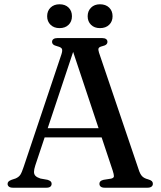

<svg xmlns="http://www.w3.org/2000/svg" viewBox="-20 -878 754 898"><path d="M173.5 -278.5H472L475.5 -235.5H168.5ZM221.5 -18.5Q221.5 -10 215.5 -5Q209.5 0 196.5 0H41.5Q28 0 21.8 -5Q15.5 -10 15.5 -18Q15.5 -24 19.5 -28.5Q23.5 -33 34 -37L53.5 -43.5Q68 -50 75 -60.5Q82 -71 91 -98.5L267 -623Q273 -641 269.8 -649Q266.5 -657 248.5 -661.5Q234.5 -665 229 -670Q223.5 -675 223.5 -682.5Q223.5 -690.5 230 -695.2Q236.5 -700 249 -700H457Q470 -700 476.2 -695.2Q482.5 -690.5 482.5 -682.5Q482.5 -675 477 -670Q471.5 -665 458.5 -662Q444 -658.5 441.2 -652.2Q438.5 -646 443 -632L628.5 -85Q635 -64 644.5 -54Q654 -44 672 -39.5Q685.5 -35.5 690.2 -30.8Q695 -26 695 -18.5Q695 -10 688.5 -5Q682 0 669 0H470.5Q457.5 0 451.2 -5Q445 -10 445 -18.5Q445 -25.5 449.5 -30Q454 -34.5 464.5 -37L499.5 -42.5Q512.5 -45.5 512.8 -53.8Q513 -62 507 -80.5L316 -653.5L330.5 -660.5L145 -104Q139 -85.5 139 -74Q139 -62.5 146.2 -55.2Q153.5 -48 169 -43L202.5 -37Q212 -34 216.8 -29.8Q221.5 -25.5 221.5 -18.5ZM258.5 -746.5Q232.5 -746.5 216.5 -762Q200.5 -777.5 200.5 -802Q200.5 -827 216.5 -842.5Q232.5 -858 258.5 -858Q285 -858 300.8 -842.5Q316.5 -827 316.5 -802Q316.5 -777.5 300.8 -762Q285 -746.5 258.5 -746.5ZM447.5 -746.5Q421.5 -746.5 405.8 -762Q390 -777.5 390 -802Q390 -826.5 405.8 -842.2Q421.5 -858 447.5 -858Q474.5 -858 490.5 -842.5Q506.5 -827 506.5 -802Q506.5 -777.5 490.5 -762Q474.5 -746.5 447.5 -746.5Z"/></svg>

Font: Fraunces 10pt
Style: Regular
Weight: 400
Version: Version 1.000;[b76b70a41]